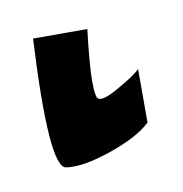

<svg xmlns="http://www.w3.org/2000/svg" viewBox="-36 35 212 223"><g transform="rotate(-10 70.5 146.5)"><path d="M129 125V188Q115 202 81 214Q46 226 27 223Q7 221 15 69H79Q74 111 74 130Q74 150 78 151Q84 154 104 142Q122 132 129 125Z"/></g></svg>

Font: GFS Neohellenic Rg
Style: Bold
Weight: 700
Designer: Designed by Takis Katsoulidis and George D. Matthiopoulos.
Foundry: Designed by Takis Katsoulidis and George D. Matthiopoulos.
Version: Version 1.0